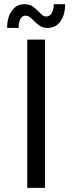

<svg xmlns="http://www.w3.org/2000/svg" viewBox="-20 -912 351 932"><path d="M112.3 0V-719.7H198.2V0ZM14.6 -776.4Q14.6 -827.6 37.4 -859.6Q60.1 -891.6 98.6 -891.6Q121.1 -891.6 135.7 -882.6Q150.4 -873.5 161.4 -861.8Q172.4 -850.1 182.4 -841.1Q192.4 -832 205.1 -832Q222.7 -832 231.9 -849.9Q241.2 -867.7 241.2 -891.6H295.9Q296.9 -842.8 274.2 -809.6Q251.5 -776.4 210.9 -776.4Q189.9 -776.4 175.3 -785.4Q160.6 -794.4 149.4 -806.2Q138.2 -817.9 127.4 -826.9Q116.7 -835.9 103.5 -835.9Q87.4 -835.9 78.9 -819.8Q70.3 -803.7 70.3 -776.4Z"/></svg>

Font: Reddit Sans Condensed
Style: Regular
Weight: 400
Designer: Stephen Hutchings
Foundry: Reddit
Version: Version 1.014